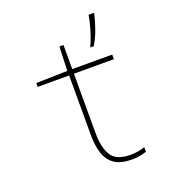

<svg xmlns="http://www.w3.org/2000/svg" viewBox="-139 -865 878 980"><g transform="rotate(-20 300.0 -375.0)"><path d="M407 -606Q415 -621 425 -649.5Q435 -678 443 -708.5Q451 -739 454 -760H483V-754Q474 -715 459.5 -675Q445 -635 424 -600H407ZM411 10Q351 10 317 -13Q283 -36 269 -78.5Q255 -121 255 -180V-503H84V-524L254 -528L259 -659H281V-528H498V-503H281V-183Q281 -102 308 -58.5Q335 -15 411 -15Q436 -15 455 -18.5Q474 -22 490 -28V-3Q474 2 455.5 6Q437 10 411 10Z"/></g></svg>

Font: Noto Sans Mono Thin
Style: Regular
Weight: 100
Designer: Monotype Design Team
Foundry: Monotype Imaging Inc.
Version: Version 2.014